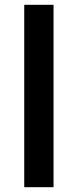

<svg xmlns="http://www.w3.org/2000/svg" viewBox="-20 -780 324 800"><path d="M203 0V-760H81V0Z"/></svg>

Font: Noto Sans Kayah Li SemiBold
Style: Regular
Weight: 600
Designer: Monotype Design Team, Sérgio Martins
Foundry: Monotype Imaging Inc.
Version: Version 2.002